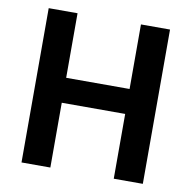

<svg xmlns="http://www.w3.org/2000/svg" viewBox="-77 -750 823 826"><g transform="rotate(10 335.0 -337.0)"><path d="M473 -674H600V0H473V-283H196V0H70V-674H196V-392H473Z"/></g></svg>

Font: Hind Semibold
Style: Regular
Weight: 600
Designer: Manushi Parikh, Satya Rajpurohit
Foundry: Indian Type Foundry
Version: Version 1.201;PS 1.0;hotconv 1.0.78;makeotf.lib2.5.61930; tt